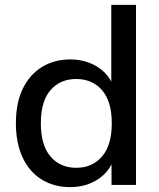

<svg xmlns="http://www.w3.org/2000/svg" viewBox="-20 -756 649 785"><path d="M267 9Q201 9 150.5 -22Q100 -53 72.5 -112Q45 -171 45 -252Q45 -334 72.5 -392Q100 -450 150.5 -481.5Q201 -513 267 -513Q332 -513 381.5 -480.5Q431 -448 447 -392H435V-736H536V0H436V-114H448Q431 -57 382 -24Q333 9 267 9ZM292 -70Q357 -70 397 -116Q437 -162 437 -252Q437 -342 397 -387.5Q357 -433 292 -433Q226 -433 186.5 -387.5Q147 -342 147 -252Q147 -162 186.5 -116Q226 -70 292 -70Z"/></svg>

Font: Mulish ExtraLight SemiBold
Style: Regular
Weight: 600
Version: Version 3.603